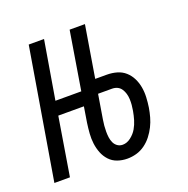

<svg xmlns="http://www.w3.org/2000/svg" viewBox="-102 -615 703 719"><g transform="rotate(-20 249.5 -256.0)"><path d="M288 8Q267 8 248.5 1.5Q230 -5 217 -19Q204 -33 197 -51Q190 -69 187.5 -88.5Q185 -108 186.5 -128.5Q188 -149 191 -170L201 -232H99L61 0H-1L86 -520H147L108 -288H211L249 -520H310L276 -314H322Q343 -314 362 -308.5Q381 -303 395 -290.5Q409 -278 417.5 -261Q426 -244 429.5 -224.5Q433 -205 432 -184.5Q431 -164 428 -144Q425 -126 420 -108Q415 -90 406.5 -73Q398 -56 386 -40.5Q374 -25 358 -13.5Q342 -2 324 3Q306 8 288 8ZM289 -47Q306 -47 321.5 -59Q337 -71 346 -86.5Q355 -102 360 -119Q365 -136 368 -153Q370 -164 371 -175.5Q372 -187 371.5 -198.5Q371 -210 368 -220.5Q365 -231 359 -240Q353 -249 343.5 -253.5Q334 -258 322 -258H267L251 -161Q249 -149 248 -137.5Q247 -126 247 -114Q247 -102 248.5 -91Q250 -80 254.5 -70Q259 -60 268 -53.5Q277 -47 289 -47Z"/></g></svg>

Font: Iosevka SS04 Light
Style: Italic
Weight: 300
Italic angle: -9°
Monospace: yes
Designer: Belleve Invis
Foundry: Belleve Invis
Version: Version 19.0.0; ttfautohint (v1.8.4)